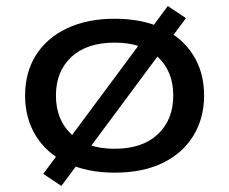

<svg xmlns="http://www.w3.org/2000/svg" viewBox="-20 -562 758 635"><path d="M359 9Q268 9 201 -23Q134 -55 98.5 -113Q63 -171 63 -246Q63 -322 98.5 -379Q134 -436 201 -468Q268 -500 359 -500Q452 -500 518 -468Q584 -436 619.5 -379Q655 -322 655 -246Q655 -171 619.5 -113Q584 -55 518 -23Q452 9 359 9ZM359 -70Q451 -70 502 -118Q553 -166 553 -246Q553 -326 502 -373.5Q451 -421 359 -421Q267 -421 216 -373.5Q165 -326 165 -246Q165 -166 216 -118Q267 -70 359 -70ZM183 53 123 13 535 -542 595 -502Z"/></svg>

Font: Nunito Sans 10pt Expanded Medium
Style: Regular
Weight: 500
Width: 7
Designer: Vernon Adams
Foundry: Vernon Adams
Version: Version 3.101;gftools[0.9.27]